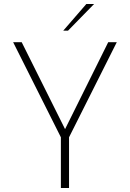

<svg xmlns="http://www.w3.org/2000/svg" viewBox="-20 -945 652 965"><path d="M286 -255 46 -733H89L307 -296L524 -733H567L327 -255V0H286ZM414 -925H453L322 -791H298Z"/></svg>

Font: Exo ExtraLight
Style: Regular
Weight: 275
Designer: Natanael Gama
Foundry: Natanael Gama
Version: Version 1.500; ttfautohint (v1.6)